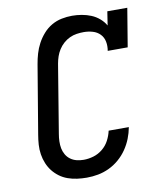

<svg xmlns="http://www.w3.org/2000/svg" viewBox="-84 -813 768 890"><g transform="rotate(-10 300.0 -367.5)"><path d="M253 8Q230 8 207.5 5Q185 2 164 -5.5Q143 -13 125.5 -26Q108 -39 95 -55.5Q82 -72 73.5 -92.5Q65 -113 61.5 -135.5Q58 -158 59.5 -181Q61 -204 65 -227L119 -550Q123 -574 130 -598Q137 -622 149 -644.5Q161 -667 178.5 -687Q196 -707 218.5 -720Q241 -733 266 -738Q291 -743 315 -743Q338 -743 361 -739Q384 -735 404.5 -726.5Q425 -718 442 -703.5Q459 -689 470 -670L480 -735H574L544 -554H450Q454 -576 450 -597Q446 -618 432 -632.5Q418 -647 397.5 -653Q377 -659 355 -659Q339 -659 322 -656.5Q305 -654 289 -646.5Q273 -639 259.5 -627Q246 -615 236.5 -600Q227 -585 221.5 -569Q216 -553 213 -536L160 -214Q157 -197 156.5 -179.5Q156 -162 159 -146.5Q162 -131 170 -117Q178 -103 191 -93.5Q204 -84 220 -80Q236 -76 253 -76Q276 -76 299.5 -83Q323 -90 342.5 -106Q362 -122 373.5 -144Q385 -166 390 -189H485Q480 -162 470 -136.5Q460 -111 444 -87.5Q428 -64 406 -45Q384 -26 358.5 -14Q333 -2 306.5 3Q280 8 253 8Z"/></g></svg>

Font: Iosevka Etoile Medium Oblique
Style: Regular
Weight: 500
Italic angle: -9°
Designer: Belleve Invis
Foundry: Belleve Invis
Version: Version 15.5.2; ttfautohint (v1.8.4)